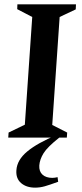

<svg xmlns="http://www.w3.org/2000/svg" viewBox="-20 -632 375 882"><path d="M17.9 0 19.5 -23.1 94.1 -59.2 128.1 -554 59.1 -589.9 59.9 -612H329L327.9 -588.9L254 -554L220 -58L288.6 -23L287 0ZM141.4 230Q101.4 230 76.9 209Q52.4 188 55.3 150Q58.3 102.6 105.4 63.6Q152.5 24.6 241.2 -12.1L252.5 0Q198 43.1 180.2 71.7Q162.5 100.4 160.5 127.9Q158.9 155.5 175.2 170.3Q191.6 185.1 220.4 185.1Q226.6 185.1 232.1 184.2Q237.5 183.3 244.5 181.8L247.2 203Q207.4 217.6 185.4 223.8Q163.4 230 141.4 230Z"/></svg>

Font: Ancizar Serif Light
Style: Italic
Weight: 300
Italic angle: -4°
Designer: Cesar Puertas, Viviana Monsalve, Julian Moncada, Julian Prieto, Jose Castro, Felipe Aragon, Mariel Hernandez, Sara Alarc
Version: Version 8.100